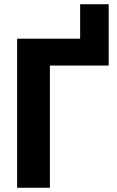

<svg xmlns="http://www.w3.org/2000/svg" viewBox="-20 -888 552 908"><path d="M61 0V-705H359V-868H494V-578H216V0Z"/></svg>

Font: Nunito Sans 12pt ExtraLight
Style: Weight 830 Width 84 Optical size 12.0 YTLC 445
Weight: 830
Width: 4
Designer: Vernon Adams
Foundry: Vernon Adams
Version: Version 3.101;gftools[0.9.27]